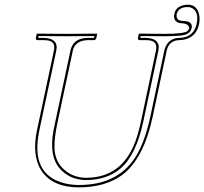

<svg xmlns="http://www.w3.org/2000/svg" viewBox="-20 -790 874 822"><path d="M746.6 -618.2Q704.1 -616.7 693.8 -574.2L634.3 -293Q594.7 -106.9 500 -38.6Q428.7 11.7 318.4 12.2Q203.6 12.2 156.2 -61Q115.7 -125 138.7 -233.9L210.9 -574.2Q219.2 -612.3 182.6 -617.2Q174.8 -618.2 166.5 -618.2H139.2Q132.8 -620.1 133.3 -626L137.2 -645L139.2 -646Q140.1 -646 265.1 -645L394.5 -646L396 -645L392.1 -626Q389.2 -618.7 382.3 -618.2H356.4Q301.8 -616.7 292 -574.2L226.6 -267.1Q206.1 -170.9 216.8 -127.4Q223.6 -99.6 239.7 -79.1Q281.7 -29.8 348.1 -28.8Q502 -28.8 559.6 -184.6Q573.2 -221.7 584.5 -274.9L647.9 -574.2Q656.2 -612.3 619.6 -617.2Q611.8 -618.2 603.5 -618.2H576.2Q569.8 -620.1 570.3 -626L574.2 -645L576.2 -646Q577.1 -646 686 -645Q772 -645 784.7 -658.7Q788.6 -664.1 790.5 -670.9Q786.1 -687.5 764.6 -689.9Q724.6 -689.9 725.1 -722.2Q725.6 -727.1 726.6 -731Q733.4 -763.2 772 -769Q778.3 -770 783.7 -770Q821.8 -770 832 -730Q836.9 -709.5 832 -686Q820.8 -632.8 769.5 -620.6Q757.8 -618.2 746.6 -618.2ZM746.6 -627.9Q802.7 -627.9 819.3 -677.7Q821.3 -683.1 821.8 -688Q832.5 -738.8 802.2 -755.4Q796.9 -757.8 792 -759.3Q787.1 -759.8 783.7 -759.8Q746.1 -759.8 737.3 -732.4Q736.8 -730.5 736.3 -729Q733.4 -706.1 753.4 -701.2Q759.3 -700.2 764.6 -700.2Q802.2 -700.2 801.3 -674.3Q800.8 -670.9 800.3 -668.9Q794.9 -643.6 758.3 -638.2Q736.3 -635.3 686 -634.8Q650.9 -634.8 582.5 -635.7L580.6 -627.9H603.5Q659.2 -626.5 659.7 -587.4Q659.2 -579.6 657.7 -571.8L594.2 -272.9Q563 -125.5 495.1 -67.9Q437 -19.5 348.1 -19Q275.9 -20 231.9 -72.8Q189.9 -126.5 209 -231Q211.4 -243.7 216.8 -269L282.2 -576.2Q294.9 -627.4 356.4 -627.9Q360.8 -627.9 369.6 -627.9Q378.4 -627.9 382.3 -627.9L383.8 -635.7Q296.9 -634.8 265.1 -634.8Q229.5 -634.8 145.5 -635.7L143.6 -627.9H166.5Q222.2 -626.5 222.7 -587.4Q222.2 -579.6 220.7 -571.8L148.4 -231.9Q107.9 -41.5 257.8 -4.9Q261.7 -3.9 264.6 -3.4Q291 2 318.4 2Q493.2 2 568.4 -131.8Q603 -193.8 624.5 -294.9L684.1 -576.2Q698.2 -626 746.6 -627.9Z"/></svg>

Font: Linux Biolinum Outline O
Style: Italic
Weight: 400
Italic angle: -12°
Designer: Philipp H. Poll
Foundry: Philipp H. Poll
Version: Version 0.6.2